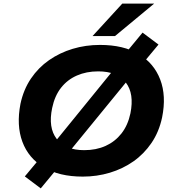

<svg xmlns="http://www.w3.org/2000/svg" viewBox="-20 -964 976 1060"><path d="M437 11Q307 11 222 -40Q137 -91 103.5 -181.5Q70 -272 93 -391Q110 -470 151 -530.5Q192 -591 251 -632Q310 -673 381.5 -694.5Q453 -716 532 -716Q662 -716 746 -665.5Q830 -615 864.5 -525Q899 -435 875 -316Q858 -236 816.5 -175Q775 -114 716.5 -73Q658 -32 586.5 -10.5Q515 11 437 11ZM445 -135Q511 -135 563 -158.5Q615 -182 650.5 -227Q686 -272 700 -338Q722 -447 674.5 -508.5Q627 -570 522 -570Q457 -570 404.5 -547Q352 -524 317 -479.5Q282 -435 268 -368Q245 -259 293 -197Q341 -135 445 -135ZM205 76 117 10 217 -110 278 -174 622 -597 668 -664 767 -784 855 -718 755 -598 695 -533 350 -111 305 -45ZM491 -765 655 -944H831L615 -765Z"/></svg>

Font: Nunito Sans 7pt SemiExpanded ExtraBold
Style: Italic
Weight: 800
Width: 6
Italic angle: -9°
Designer: Vernon Adams
Foundry: Vernon Adams
Version: Version 3.101;gftools[0.9.27]